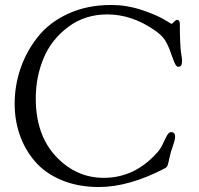

<svg xmlns="http://www.w3.org/2000/svg" viewBox="-20 -730 802 773"><path d="M39 -312Q39 -386 63 -455.5Q87 -525 133.5 -583Q180 -641 256 -675.5Q332 -710 428 -710Q489 -710 547 -691Q605 -672 638 -653L670 -634Q673 -634 680.5 -642Q688 -650 692 -650Q704 -650 704 -634Q704 -591 705.5 -561Q707 -531 708.5 -520.5Q710 -510 711.5 -501Q713 -492 713 -485Q713 -461 699 -461Q692 -461 687 -469Q682 -477 674.5 -498.5Q667 -520 663 -530Q651 -561 637.5 -577.5Q624 -594 600 -610Q509 -672 412 -672Q322 -672 254.5 -621.5Q187 -571 155.5 -495.5Q124 -420 124 -334Q124 -187 205 -100.5Q286 -14 398 -14Q523 -14 614 -117Q626 -130 636 -151.5Q646 -173 653 -185.5Q660 -198 669 -198Q685 -198 685 -180Q685 -173 682.5 -163Q680 -153 675 -139Q670 -125 668 -118Q664 -104 660.5 -87Q657 -70 654.5 -63.5Q652 -57 645 -53Q500 23 378 23Q294 23 227.5 -5Q161 -33 120.5 -80.5Q80 -128 59.5 -187Q39 -246 39 -312Z"/></svg>

Font: OFL Sorts Mill Goudy TT
Style: Italic
Weight: 500
Italic angle: -6°
Version: Version 003.000